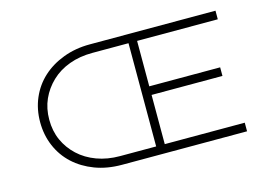

<svg xmlns="http://www.w3.org/2000/svg" viewBox="-92 -889 1549 1078"><g transform="rotate(-15 682.5 -350.0)"><path d="M496 0Q410 0 340 -26.5Q270 -53 219.5 -99.5Q169 -146 141.5 -210.5Q114 -275 114 -350Q114 -425 141.5 -489Q169 -553 219.5 -599.5Q270 -646 341 -673Q412 -700 496 -700H1227V-650H758V-386H1170V-336H758V-50H1223V0ZM167 -350Q167 -284 191 -230.5Q215 -177 259 -136Q303 -95 364 -72.5Q425 -50 498 -50H708V-650H498Q424 -650 363 -627.5Q302 -605 258.5 -563.5Q215 -522 191 -468.5Q167 -415 167 -350Z"/></g></svg>

Font: Lexend Tera ExtraLight
Style: Regular
Weight: 250
Designer: Bonnie Shaver-Troup, Thomas Jockin
Foundry: Lexend
Version: Version 1.007